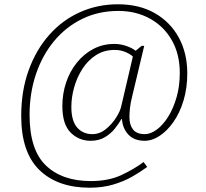

<svg xmlns="http://www.w3.org/2000/svg" viewBox="-20 -734 961 896"><path d="M399 142Q249 142 164 59.5Q79 -23 79 -193Q79 -311 114 -407Q149 -503 210.5 -572Q272 -641 354 -677.5Q436 -714 530 -714Q631 -714 703.5 -672Q776 -630 815 -557.5Q854 -485 854 -392Q854 -323 836.5 -265Q819 -207 789.5 -165Q760 -123 725 -100Q690 -77 655 -77Q606 -77 579 -106Q552 -135 549 -179H547Q535 -158 516.5 -134.5Q498 -111 470 -94Q442 -77 403 -77Q348 -77 309.5 -115.5Q271 -154 271 -239Q271 -297 288.5 -349Q306 -401 338.5 -441.5Q371 -482 415.5 -505.5Q460 -529 514 -529Q542 -529 569.5 -519.5Q597 -510 613 -497L641 -520H653L597 -285Q589 -253 586.5 -230Q584 -207 584 -187Q584 -151 601 -129.5Q618 -108 656 -108Q683 -108 712 -129.5Q741 -151 765 -189.5Q789 -228 804 -280Q819 -332 819 -394Q819 -481 782 -546Q745 -611 680 -647Q615 -683 532 -683Q440 -683 364 -646Q288 -609 233 -543Q178 -477 148 -388.5Q118 -300 118 -198Q118 -35 194 38Q270 111 404 111Q487 111 547.5 82.5Q608 54 650 22L667 45Q636 68 596.5 90.5Q557 113 507.5 127.5Q458 142 399 142ZM411 -108Q445 -108 473.5 -131Q502 -154 521.5 -184.5Q541 -215 546 -239L600 -470Q589 -481 566 -491Q543 -501 515 -501Q466 -501 428.5 -477Q391 -453 365.5 -414Q340 -375 326.5 -328Q313 -281 313 -235Q313 -170 340 -139Q367 -108 411 -108Z"/></svg>

Font: Noto Serif ExtraLight
Style: Regular
Weight: 200
Designer: Monotype Design Team
Foundry: Monotype Imaging Inc.
Version: Version 2.015; ttfautohint (v1.8.4.7-5d5b)